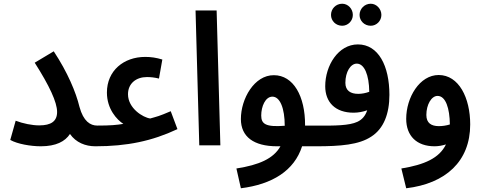

<svg xmlns="http://www.w3.org/2000/svg" viewBox="-20 -779 2582 1029"><path d="M190 -107C152 -107 103 -117 64 -132L35 -29C74 -7 145 5 199 5C280 5 329 -21 355 -61C387 -15 438 5 491 5C534 5 556 -19 556 -52C556 -83 538 -106 501 -106C464 -106 427 -129 406 -206C387 -285 342 -392 268 -504L166 -443C245 -319 286 -231 286 -179C286 -129 254 -107 190 -107Z M491 5C661 5 795 -23 931 -87L895 -183C830 -155 823 -155 785 -144C747 -149 666 -198 666 -274C666 -332 710 -366 767 -366C788 -366 807 -364 832 -358L850 -460C817 -470 789 -474 758 -474C644 -474 553 -401 553 -283C553 -194 607 -137 641 -115C603 -109 573 -106 501 -106Z M1048 0H1161L1141 -723H1028Z M1271 230C1439 209 1557 136 1599 5H1674C1715 5 1738 -15 1738 -52C1738 -85 1719 -106 1683 -106H1615V-107C1616 -264 1552 -376 1448 -376C1343 -377 1271 -250 1271 -141C1271 -46 1340 5 1465 5H1483C1446 71 1369 105 1247 124ZM1380 -160C1380 -208 1402 -261 1440 -261C1481 -261 1506 -198 1506 -105C1403 -97 1380 -115 1380 -160Z M1814 -641C1845 -641 1871 -667 1871 -699C1871 -732 1845 -759 1814 -759C1780 -759 1754 -732 1754 -699C1754 -667 1780 -641 1814 -641ZM1967 -641C1998 -641 2024 -667 2024 -699C2024 -731 1998 -759 1967 -759C1933 -759 1907 -731 1907 -699C1907 -667 1933 -641 1967 -641Z M1673 5C1805 5 1904 -3 1970 -47C2037 -90 2067 -170 2067 -271C2067 -426 2008 -541 1898 -541C1793 -541 1723 -428 1723 -317C1723 -231 1777 -175 1875 -175C1900 -175 1926 -180 1948 -188C1938 -158 1921 -138 1895 -126C1852 -106 1775 -105 1682 -106ZM1831 -335C1831 -394 1859 -438 1892 -438C1933 -438 1958 -377 1959 -287C1940 -280 1919 -276 1900 -276C1859 -276 1831 -293 1831 -335Z M2157 230C2368 205 2500 86 2500 -112C2500 -255 2439 -377 2331 -377C2229 -377 2157 -257 2157 -142C2157 -51 2213 5 2309 5C2330 5 2351 1 2370 -5C2335 68 2255 104 2131 124ZM2265 -163C2265 -218 2292 -265 2325 -265C2369 -265 2390 -198 2391 -112C2372 -106 2351 -103 2332 -103C2292 -103 2265 -119 2265 -163Z"/></svg>

Font: Noto Sans Arabic Cond SemBd
Style: Regular
Weight: 600
Width: 3
Designer: Monotype Design Team, Nadine Chahine, Nizar Qandah and Khaled Hosny
Foundry: Monotype Imaging Inc.
Version: Version 2.012